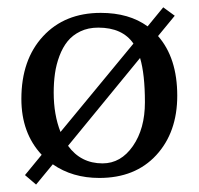

<svg xmlns="http://www.w3.org/2000/svg" viewBox="-20 -474 540 522"><path d="M423.8 -454.1 455.1 -431.2 409.7 -376Q461.9 -316.4 461.9 -213.9Q461.9 -114.3 404.8 -52.2Q347.7 9.8 250 9.8Q176.8 9.8 123.5 -27.3L78.1 27.8L47.9 2L93.3 -53.2Q38.1 -112.3 38.1 -205.1Q38.1 -311.5 96.9 -375.2Q155.8 -439 253.9 -439Q331.1 -439 381.3 -402.3ZM247.1 -398.9Q219.7 -398.9 198.5 -388.7Q177.2 -378.4 163.8 -361.8Q150.4 -345.2 141.6 -321.8Q132.8 -298.3 129.4 -273.9Q126 -249.5 126 -222.2Q126 -162.1 144.5 -115.2L342.8 -355.5Q313 -398.9 247.1 -398.9ZM360.8 -316.4 165 -77.6Q199.7 -29.8 258.8 -29.8Q308.6 -29.8 341.3 -76.9Q374 -124 374 -195.8Q374 -272.5 360.8 -316.4Z"/></svg>

Font: Linux Biolinum G
Style: Regular
Weight: 400
Designer: Philipp H. Poll
Foundry: Philipp H. Poll
Version: Version 1.1.0 ; ttfautohint (v1.6)